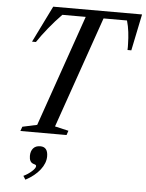

<svg xmlns="http://www.w3.org/2000/svg" viewBox="-66 -814 876 1154"><g transform="rotate(5 372.0 -237.0)"><path d="M76 0 85.5 -26.5 173.5 -45.5 407.5 -717.5H266.5Q225.5 -675.5 187.8 -629Q150 -582.5 122.5 -541H99L207.5 -761.5H743.5L698 -541H675Q675.5 -550 675.5 -559.8Q675.5 -569.5 675 -579Q674.5 -613.5 670.2 -649.2Q666 -685 656.5 -717.5H515L281 -45.5L363.5 -26.5L354.5 0ZM131.5 289 117.5 267Q145 254 166.8 234.2Q188.5 214.5 188.5 202.5Q188.5 197.5 185.2 195.2Q182 193 171.5 190Q146 182 146 144Q146 115.5 160.8 98.2Q175.5 81 203.5 81Q249.5 81 249.5 138Q249.5 179 218.5 219Q187.5 259 131.5 289Z"/></g></svg>

Font: Libre Caslon Condensed Medium Italic
Style: Regular
Weight: 500
Italic angle: -22.583°
Designer: Pablo Impallari, Rodrigo Fuenzalida, Katja Schimmel, Ertekin Erdin
Foundry: Pablo Impallari, Rodrigo Fuenzalida
Version: Version 2.000; ttfautohint (v1.8.4.7-5d5b);gftools[0.9.33]